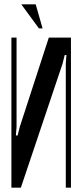

<svg xmlns="http://www.w3.org/2000/svg" viewBox="-20 -874 384 893"><path d="M310 -699V-1H286V-578L289 -618H281L271 -578L77 -1H33V-699H57V-284L54 -244H62L72 -284L207 -699ZM161 -742 79 -854H146L178 -742Z"/></svg>

Font: Moniqa Narrow Heading
Style: Bold
Weight: 700
Width: 4
Designer: Rajesh Rajput
Foundry: Rajesh Rajput
Version: Version 1.000